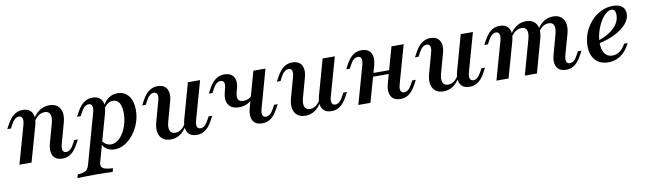

<svg xmlns="http://www.w3.org/2000/svg" viewBox="-38 -888 5175 1537"><g transform="rotate(-10 2550.0 -120.0)"><path d="M408.1 11.3Q371 11.3 349.2 -6Q327.4 -23.4 322.6 -54.8Q317.7 -86.3 329 -127.4L371 -279Q384.7 -328.2 374.2 -354Q363.7 -379.8 329.8 -379.8Q303.2 -379.8 280.2 -363.7Q257.3 -347.6 237.9 -315.3L233.1 -332.3Q260.5 -379.8 296 -403.6Q331.5 -427.4 375 -427.4Q437.1 -427.4 462.1 -383.9Q487.1 -340.3 466.1 -266.9L421.8 -106.5Q412.1 -73.4 418.5 -54.4Q425 -35.5 446 -35.5Q464.5 -35.5 480.2 -49.2Q496 -62.9 510.5 -90.3L525 -118.5H554.8L536.3 -84.7Q521 -54.8 502 -33.5Q483.1 -12.1 460.1 -0.4Q437.1 11.3 408.1 11.3ZM58.9 0 146 -309.7Q154.8 -342.7 148.8 -361.7Q142.7 -380.6 121 -380.6Q103.2 -380.6 87.5 -366.9Q71.8 -353.2 57.3 -325.8L41.9 -297.6H12.9L30.6 -331.5Q46.8 -361.3 65.3 -382.7Q83.9 -404 107.3 -415.7Q130.6 -427.4 158.9 -427.4Q196.8 -427.4 218.1 -410.1Q239.5 -392.7 244.8 -361.3Q250 -329.8 238.7 -288.7L157.3 0Z M497.6 186.3 505.6 157.3Q534.7 155.6 553.2 150Q571.8 144.4 582.7 131.5Q593.5 118.5 599.2 96.8L712.9 -309.7Q722.6 -344.4 715.7 -362.5Q708.9 -380.6 687.9 -380.6Q670.2 -380.6 654.4 -367.3Q638.7 -354 624.2 -325.8L608.9 -297.6H579.8L597.6 -331.5Q613.7 -361.3 632.3 -382.7Q650.8 -404 674.2 -415.7Q697.6 -427.4 725.8 -427.4Q780.6 -427.4 802 -390.3Q823.4 -353.2 805.6 -288.7L699.2 91.1Q692.7 113.7 699.6 127.8Q706.5 141.9 729 148.8Q751.6 155.6 791.9 157.3L783.9 186.3Q768.5 185.5 744.4 185.1Q720.2 184.7 692.3 183.9Q664.5 183.1 636.3 183.1Q595.2 183.1 557.3 184.3Q519.4 185.5 497.6 186.3ZM832.3 11.3Q796.8 11.3 770.2 -5.6Q743.5 -22.6 732.3 -51.6L741.1 -75Q752.4 -55.6 770.6 -44.4Q788.7 -33.1 810.5 -33.1Q838.7 -33.1 864.5 -51.6Q890.3 -70.2 910.1 -102.4Q929.8 -134.7 941.5 -176.2Q953.2 -217.7 953.2 -262.9Q953.2 -316.9 935.5 -345.6Q917.7 -374.2 883.9 -374.2Q860.5 -374.2 840.3 -359.7Q820.2 -345.2 804 -317.7L800.8 -333.1Q822.6 -379.8 855.2 -403.6Q887.9 -427.4 929.8 -427.4Q987.1 -427.4 1020.2 -385.5Q1053.2 -343.5 1053.2 -271.8Q1053.2 -216.9 1035.1 -166.1Q1016.9 -115.3 985.5 -75.4Q954 -35.5 914.5 -12.1Q875 11.3 832.3 11.3Z M1287.9 11.3Q1247.6 11.3 1222.6 -8.5Q1197.6 -28.2 1190.7 -64.5Q1183.9 -100.8 1197.6 -149.2L1241.9 -309.7Q1251.6 -343.5 1245.6 -362.1Q1239.5 -380.6 1217.7 -380.6Q1200 -380.6 1183.9 -366.9Q1167.7 -353.2 1153.2 -325.8L1138.7 -296.8H1108.9L1127.4 -331.5Q1142.7 -361.3 1161.7 -382.7Q1180.6 -404 1204 -415.7Q1227.4 -427.4 1255.6 -427.4Q1293.5 -427.4 1314.9 -409.7Q1336.3 -391.9 1341.5 -360.9Q1346.8 -329.8 1334.7 -287.9L1292.7 -136.3Q1279 -87.9 1289.5 -61.7Q1300 -35.5 1333.1 -35.5Q1359.7 -35.5 1381.9 -52Q1404 -68.5 1421.8 -100.8L1426.6 -83.1Q1400.8 -36.3 1366.1 -12.5Q1331.5 11.3 1287.9 11.3ZM1500 11.3Q1462.9 11.3 1441.5 -6Q1420.2 -23.4 1414.9 -54.8Q1409.7 -86.3 1421 -127.4L1501.6 -416.1H1600.8L1513.7 -106.5Q1504 -72.6 1510.5 -54Q1516.9 -35.5 1538.7 -35.5Q1556.5 -35.5 1572.2 -49.2Q1587.9 -62.9 1602.4 -90.3L1617.7 -118.5H1646.8L1629 -84.7Q1613.7 -54.8 1594.8 -33.5Q1575.8 -12.1 1552.8 -0.4Q1529.8 11.3 1500 11.3Z M2032.3 11.3Q1994.4 11.3 1973 -6Q1951.6 -23.4 1946.8 -54.8Q1941.9 -86.3 1953.2 -127.4L2033.9 -416.1H2132.3L2046 -106.5Q2036.3 -73.4 2042.7 -54.4Q2049.2 -35.5 2071 -35.5Q2087.9 -35.5 2104 -49.2Q2120.2 -62.9 2134.7 -90.3L2150 -118.5H2179L2160.5 -84.7Q2145.2 -54.8 2126.6 -33.5Q2108.1 -12.1 2085.1 -0.4Q2062.1 11.3 2032.3 11.3ZM1871.8 -147.6Q1811.3 -147.6 1786.3 -185.9Q1761.3 -224.2 1779 -288.7L1785.5 -313.7Q1794.4 -346 1787.9 -363.3Q1781.5 -380.6 1759.7 -380.6Q1741.9 -380.6 1725.8 -366.9Q1709.7 -353.2 1695.2 -325.8L1680.6 -296.8H1650.8L1669.4 -331.5Q1684.7 -361.3 1703.6 -382.7Q1722.6 -404 1746 -415.7Q1769.4 -427.4 1797.6 -427.4Q1835.5 -427.4 1857.3 -410.9Q1879 -394.4 1884.7 -364.5Q1890.3 -334.7 1879 -295.2L1873.4 -275Q1861.3 -232.3 1872.2 -212.1Q1883.1 -191.9 1915.3 -191.9Q1935.5 -191.9 1954.4 -200.4Q1973.4 -208.9 1986.3 -225L1980.6 -193.5Q1959.7 -171 1931.9 -159.3Q1904 -147.6 1871.8 -147.6Z M2383.1 11.3Q2342.7 11.3 2317.7 -8.5Q2292.7 -28.2 2285.9 -64.5Q2279 -100.8 2292.7 -149.2L2337.1 -309.7Q2346.8 -343.5 2340.7 -362.1Q2334.7 -380.6 2312.9 -380.6Q2295.2 -380.6 2279 -366.9Q2262.9 -353.2 2248.4 -325.8L2233.9 -296.8H2204L2222.6 -331.5Q2237.9 -361.3 2256.9 -382.7Q2275.8 -404 2299.2 -415.7Q2322.6 -427.4 2350.8 -427.4Q2388.7 -427.4 2410.1 -409.7Q2431.5 -391.9 2436.7 -360.9Q2441.9 -329.8 2429.8 -287.9L2387.9 -136.3Q2374.2 -87.9 2384.7 -61.7Q2395.2 -35.5 2428.2 -35.5Q2454.8 -35.5 2477 -52Q2499.2 -68.5 2516.9 -100.8L2521.8 -83.1Q2496 -36.3 2461.3 -12.5Q2426.6 11.3 2383.1 11.3ZM2595.2 11.3Q2558.1 11.3 2536.7 -6Q2515.3 -23.4 2510.1 -54.8Q2504.8 -86.3 2516.1 -127.4L2596.8 -416.1H2696L2608.9 -106.5Q2599.2 -72.6 2605.6 -54Q2612.1 -35.5 2633.9 -35.5Q2651.6 -35.5 2667.3 -49.2Q2683.1 -62.9 2697.6 -90.3L2712.9 -118.5H2741.9L2724.2 -84.7Q2708.9 -54.8 2689.9 -33.5Q2671 -12.1 2648 -0.4Q2625 11.3 2595.2 11.3Z M2813.7 0 2900.8 -309.7Q2909.7 -342.7 2903.6 -361.3Q2897.6 -379.8 2875.8 -379.8Q2858.1 -379.8 2842.3 -366.9Q2826.6 -354 2812.1 -325.8L2796.8 -297.6H2767.7L2785.5 -331.5Q2812.1 -381.5 2842.7 -404.4Q2873.4 -427.4 2913.7 -427.4Q2951.6 -427.4 2973 -410.1Q2994.4 -392.7 2999.6 -361.3Q3004.8 -329.8 2993.5 -288.7L2912.1 0ZM2920.2 -202.4 2928.2 -231.5H3154L3146 -202.4ZM3155.6 11.3Q3117.7 11.3 3096.4 -6Q3075 -23.4 3069.8 -54.8Q3064.5 -86.3 3075.8 -127.4L3156.5 -416.1H3255.6L3168.5 -106.5Q3158.9 -72.6 3165.3 -54.4Q3171.8 -36.3 3193.5 -36.3Q3211.3 -36.3 3227 -49.2Q3242.7 -62.1 3257.3 -90.3L3272.6 -118.5H3301.6L3283.9 -84.7Q3257.3 -34.7 3226.6 -11.7Q3196 11.3 3155.6 11.3Z M3505.6 11.3Q3465.3 11.3 3440.3 -8.5Q3415.3 -28.2 3408.5 -64.5Q3401.6 -100.8 3415.3 -149.2L3459.7 -309.7Q3469.4 -343.5 3463.3 -362.1Q3457.3 -380.6 3435.5 -380.6Q3417.7 -380.6 3401.6 -366.9Q3385.5 -353.2 3371 -325.8L3356.5 -296.8H3326.6L3345.2 -331.5Q3360.5 -361.3 3379.4 -382.7Q3398.4 -404 3421.8 -415.7Q3445.2 -427.4 3473.4 -427.4Q3511.3 -427.4 3532.7 -409.7Q3554 -391.9 3559.3 -360.9Q3564.5 -329.8 3552.4 -287.9L3510.5 -136.3Q3496.8 -87.9 3507.3 -61.7Q3517.7 -35.5 3550.8 -35.5Q3577.4 -35.5 3599.6 -52Q3621.8 -68.5 3639.5 -100.8L3644.4 -83.1Q3618.5 -36.3 3583.9 -12.5Q3549.2 11.3 3505.6 11.3ZM3717.7 11.3Q3680.6 11.3 3659.3 -6Q3637.9 -23.4 3632.7 -54.8Q3627.4 -86.3 3638.7 -127.4L3719.4 -416.1H3818.5L3731.5 -106.5Q3721.8 -72.6 3728.2 -54Q3734.7 -35.5 3756.5 -35.5Q3774.2 -35.5 3789.9 -49.2Q3805.6 -62.9 3820.2 -90.3L3835.5 -118.5H3864.5L3846.8 -84.7Q3831.5 -54.8 3812.5 -33.5Q3793.5 -12.1 3770.6 -0.4Q3747.6 11.3 3717.7 11.3Z M4502.4 11.3Q4464.5 11.3 4443.1 -6Q4421.8 -23.4 4416.5 -54.8Q4411.3 -86.3 4423.4 -127.4L4465.3 -279.8Q4479 -329 4469.4 -354.4Q4459.7 -379.8 4426.6 -379.8Q4400.8 -379.8 4377.8 -363.7Q4354.8 -347.6 4335.5 -315.3L4331.5 -333.1Q4357.3 -379.8 4392.3 -403.6Q4427.4 -427.4 4470.2 -427.4Q4511.3 -427.4 4535.9 -407.3Q4560.5 -387.1 4567.3 -351.2Q4574.2 -315.3 4560.5 -266.9L4515.3 -106.5Q4506.5 -72.6 4512.5 -54Q4518.5 -35.5 4540.3 -35.5Q4558.9 -35.5 4574.6 -49.2Q4590.3 -62.9 4604 -90.3L4619.4 -118.5H4648.4L4630.6 -84.7Q4615.3 -54.8 4596.4 -33.5Q4577.4 -12.1 4554.4 -0.4Q4531.5 11.3 4502.4 11.3ZM3936.3 0 4023.4 -309.7Q4032.3 -342.7 4026.2 -361.7Q4020.2 -380.6 3998.4 -380.6Q3981.5 -380.6 3965.3 -366.9Q3949.2 -353.2 3934.7 -325.8L3919.4 -297.6H3890.3L3908.1 -331.5Q3924.2 -361.3 3942.7 -382.7Q3961.3 -404 3984.7 -415.7Q4008.1 -427.4 4036.3 -427.4Q4074.2 -427.4 4095.6 -410.1Q4116.9 -392.7 4122.2 -361.3Q4127.4 -329.8 4116.1 -288.7L4034.7 0ZM4166.9 0 4245.2 -279.8Q4258.9 -329.8 4248.8 -354.8Q4238.7 -379.8 4206.5 -379.8Q4179.8 -379.8 4156.9 -363.7Q4133.9 -347.6 4114.5 -315.3L4110.5 -333.1Q4137.1 -379.8 4172.2 -403.6Q4207.3 -427.4 4250 -427.4Q4290.3 -427.4 4315.3 -407.7Q4340.3 -387.9 4346.8 -351.6Q4353.2 -315.3 4339.5 -266.9L4265.3 0Z M4846.8 11.3Q4778.2 11.3 4740.3 -30.2Q4702.4 -71.8 4702.4 -146Q4702.4 -202.4 4723 -252.8Q4743.5 -303.2 4778.6 -342.7Q4813.7 -382.3 4859.7 -404.8Q4905.6 -427.4 4956.5 -427.4Q5004.8 -427.4 5030.6 -406.9Q5056.5 -386.3 5056.5 -347.6Q5056.5 -304.8 5023.8 -266.1Q4991.1 -227.4 4932.3 -197.2Q4873.4 -166.9 4793.5 -150V-173.4Q4851.6 -191.9 4891.9 -219.4Q4932.3 -246.8 4953.2 -280.2Q4974.2 -313.7 4974.2 -350.8Q4974.2 -375 4965.7 -387.1Q4957.3 -399.2 4941.1 -399.2Q4916.9 -399.2 4892.3 -377Q4867.7 -354.8 4847.6 -319Q4827.4 -283.1 4814.9 -239.9Q4802.4 -196.8 4802.4 -154.8Q4802.4 -96.8 4824.2 -66.5Q4846 -36.3 4886.3 -36.3Q4918.5 -36.3 4945.6 -55.2Q4972.6 -74.2 4994.4 -113.7H5022.6Q4992.7 -52.4 4948.4 -20.6Q4904 11.3 4846.8 11.3Z"/></g></svg>

Font: Playfair 5pt SemiExpanded Light SemiBold
Style: Italic
Weight: 600
Italic angle: -15.6°
Version: Version 2.001;gftools[0.9.30]